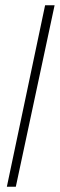

<svg xmlns="http://www.w3.org/2000/svg" viewBox="-20 -708 227 728"><path d="M6 0 151 -688H187L40 0Z"/></svg>

Font: Saira Ultra Condensed Thin
Style: Italic
Weight: 100
Width: 1
Italic angle: -12°
Designer: Hector Gatti with collaboration of the Omnibus-Type team
Foundry: Omnibus-Type
Version: Version 1.001; ttfautohint (v1.8)